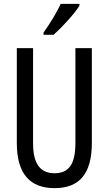

<svg xmlns="http://www.w3.org/2000/svg" viewBox="-20 -963 562 993"><path d="M391 -934V-943H294C273 -898 243 -848 205 -794V-783H257C298 -819 366 -892 391 -934ZM455 -224V-714H370V-223C370 -111 334 -67 262 -67C191 -67 151 -112 151 -222V-714H67V-223C67 -64 135 10 262 10C389 10 455 -62 455 -224Z"/></svg>

Font: Noto Sans Lao Looped ExtraCondensed
Style: Regular
Weight: 400
Width: 2
Designer: Mark Frömberg, Ben Mitchell
Foundry: The Fontpad Ltd
Version: Version 1.003